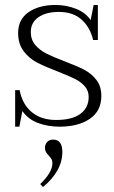

<svg xmlns="http://www.w3.org/2000/svg" viewBox="-20 -500 460 773"><path d="M41 -137H59Q70 -80 108 -48.5Q146 -17 206 -17Q270 -17 303.5 -41.5Q337 -66 337 -110Q337 -135 321 -153Q305 -171 281.5 -182.5Q258 -194 215 -211Q163 -231 130.5 -247.5Q98 -264 75.5 -293.5Q53 -323 53 -367Q53 -422 95 -451Q137 -480 204 -480Q247 -480 286 -464.5Q325 -449 345 -419L357 -480H374V-339H355Q343 -390 308.5 -421Q274 -452 217 -452Q165 -452 134.5 -430.5Q104 -409 104 -371Q104 -340 122 -319Q140 -298 166.5 -284.5Q193 -271 238 -254Q288 -235 317.5 -220Q347 -205 367.5 -179Q388 -153 388 -114Q388 -53 341.5 -21.5Q295 10 220 10Q174 10 134 -4.5Q94 -19 70 -53L58 10H41ZM142 241Q191 194 191 157Q191 147 187.5 141Q184 135 176 126Q169 119 165 112Q161 105 161 96Q161 81 170 71.5Q179 62 194 62Q231 62 231 112Q231 151 210.5 187Q190 223 153 253Z"/></svg>

Font: Taviraj ExtraLight
Style: Regular
Weight: 275
Designer: Katatrad Team
Foundry: CadsonDemak
Version: Version 1.001